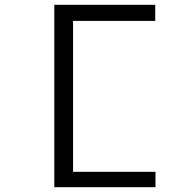

<svg xmlns="http://www.w3.org/2000/svg" viewBox="-20 -690 790 799"><path d="M206 89V-670H626V-603H284V25H627V89Z"/></svg>

Font: Inconsolata ExtraExpanded
Style: Regular
Weight: 400
Width: 8
Monospace: yes
Designer: Raph Levien, Cyreal, Brenton Simpson
Foundry: Raph Levien, Cyreal, Google
Version: Version 3.001; ttfautohint (v1.8.2.53-6de2)